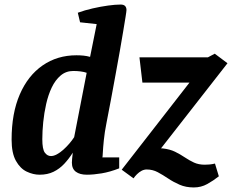

<svg xmlns="http://www.w3.org/2000/svg" viewBox="-20 -758 1020 844"><path d="M154 10Q126 10 97.5 -3.5Q69 -17 50 -51Q31 -85 31 -144Q31 -260 67 -343Q103 -426 167.5 -470.5Q232 -515 316 -515Q332 -515 347 -513.5Q362 -512 376 -508L405 -652L332 -660L322 -702Q352 -713 387 -721Q422 -729 454.5 -733.5Q487 -738 510 -738Q524 -738 530 -731.5Q536 -725 536 -714Q536 -709 532 -684Q528 -659 521.5 -620Q515 -581 506.5 -532.5Q498 -484 488 -430Q478 -376 468 -321.5Q458 -267 448 -217Q440 -177 436.5 -142.5Q433 -108 432 -87Q431 -66 430 -66H504V-18Q463 -2 427 4Q391 10 362 10Q331 10 313.5 -3Q296 -16 296 -43Q296 -50 297 -60Q298 -70 299 -78.5Q300 -87 300 -87Q283 -60 262.5 -38Q242 -16 215.5 -3Q189 10 154 10ZM204 -72Q216 -72 230 -79.5Q244 -87 258 -99.5Q272 -112 284.5 -126.5Q297 -141 306 -155L361 -438Q350 -442 334.5 -444Q319 -446 302 -446Q270 -446 246.5 -426Q223 -406 207.5 -373.5Q192 -341 183 -301Q174 -261 170 -221Q166 -181 166 -146Q166 -102 177 -87Q188 -72 204 -72ZM832 66Q797 66 769.5 54Q742 42 719 26.5Q696 11 673.5 -1Q651 -13 625 -13Q613 -13 602 -7Q591 -1 582 8Q573 17 567 26L515 -12L813 -395H606L593 -506H894L924 -522L980 -480L652 -60L622 -98Q665 -109 696 -105.5Q727 -102 749.5 -91Q772 -80 792 -66.5Q812 -53 832.5 -43.5Q853 -34 880 -34Q891 -34 901.5 -35Q912 -36 925 -39L942 17Q918 36 891 51Q864 66 832 66Z"/></svg>

Font: Manuale
Style: Bold Italic
Weight: 700
Italic angle: -11°
Version: Version 1.002